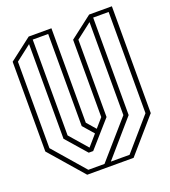

<svg xmlns="http://www.w3.org/2000/svg" viewBox="-115 -685 680 770"><g transform="rotate(-20 225.0 -300.5)"><path d="M126 0 0 -145V-528L95 -601H192V-198L225 -160L258 -198V-528L353 -601H450V-144H449L324 0ZM364 -168 233 -17H313L430 -152V-584H364ZM172 -191V-584H106V-175L172 -99L212 -145ZM162 -81 86 -168V-572L20 -521V-152L137 -17H206L344 -175V-572L278 -521V-191L181 -81Z"/></g></svg>

Font: Imposible
Style: Regular
Weight: 400
Designer: Rodrigo Fuenzalida
Foundry: fragTYPE
Version: Version 1.000